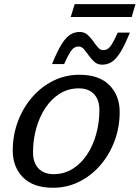

<svg xmlns="http://www.w3.org/2000/svg" viewBox="-20 -874 658 904"><path d="M354 -522Q447 -522 495.2 -473Q543.5 -424 543.5 -347Q543.5 -275 519.5 -210.5Q495.5 -146 452.5 -96.2Q409.5 -46.5 352.5 -18.2Q295.5 10 229.5 10Q136.5 10 88.2 -39Q40 -88 40 -165Q40 -237 64 -301.5Q88 -366 131 -415.8Q174 -465.5 231 -493.8Q288 -522 354 -522ZM232.5 -54Q282 -54 321.8 -78.8Q361.5 -103.5 389.8 -146Q418 -188.5 433 -242.8Q448 -297 448 -356Q448 -404 422.5 -431Q397 -458 351 -458Q301.5 -458 261.8 -433.2Q222 -408.5 193.8 -366Q165.5 -323.5 150.5 -269.2Q135.5 -215 135.5 -156Q135.5 -108 161.2 -81Q187 -54 232.5 -54ZM591.5 -720.5Q566.5 -659 546 -626.5Q525.5 -594 505.2 -581.8Q485 -569.5 461 -569.5Q439.5 -569.5 424.8 -582.5Q410 -595.5 398.2 -612.2Q386.5 -629 375.5 -642Q364.5 -655 350.5 -655Q339 -655 329.5 -649.2Q320 -643.5 309 -626Q298 -608.5 282 -572.5H225Q250 -634 270.5 -666.5Q291 -699 311.2 -711.2Q331.5 -723.5 355.5 -723.5Q377 -723.5 391.8 -710.5Q406.5 -697.5 418.2 -680.8Q430 -664 441 -651Q452 -638 466 -638Q477.5 -638 487 -643.8Q496.5 -649.5 507.5 -667.2Q518.5 -685 534.5 -720.5ZM313 -794 331.5 -854.5H618L600 -794Z"/></svg>

Font: Newsreader 6pt
Style: Italic
Weight: 400
Italic angle: -17°
Designer: Hugues Gentile
Foundry: Production Type
Version: Version 1.003; ttfautohint (v1.8.3)